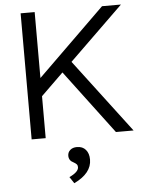

<svg xmlns="http://www.w3.org/2000/svg" viewBox="-62 -750 812 1062"><g transform="rotate(-5 343.5 -219.0)"><path d="M93 -700H171V-334L545 -700H650L350 -408L659 0H561L295 -354L171 -233V0H93ZM335 175Q335 165 329.5 159Q324 153 313 147Q287 135 287 108Q287 89 301 76.5Q315 64 339 64Q370 64 387.5 84.5Q405 105 405 139Q405 215 307 262L283 226Q335 202 335 175Z"/></g></svg>

Font: Lexend HM
Style: Regular
Weight: 400
Designer: Bonnie Shaver-Troup, Thomas Jockin, Octavio Pardo
Foundry: Lexend
Version: Version 1.091